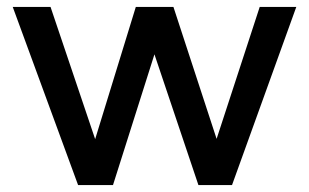

<svg xmlns="http://www.w3.org/2000/svg" viewBox="-20 -523 880 547"><path d="M202.5 4.3 16.3 -503.2H124L251.1 -126.6L366.9 -503.2H474.1L597.1 -127.4L719.9 -503.2H824.1L641 4.3H545.3L420 -368.2L301.9 4.3Z"/></svg>

Font: REM Medium
Style: Regular
Weight: 500
Designer: Octavio Pardo
Foundry: Ashler Design
Version: Version 1.005;gftools[0.9.28]